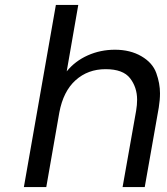

<svg xmlns="http://www.w3.org/2000/svg" viewBox="-20 -760 680 780"><path d="M447 -558Q509 -558 554.5 -531.5Q600 -505 615 -463Q630 -421 630 -381Q630 -354 625 -323L568 0H478L533 -310Q537 -334 537 -355Q537 -405 508.5 -442Q480 -479 409 -479Q337 -479 287 -434Q237 -389 221 -303L168 0H77L207 -740H298L251 -470Q285 -512 336.5 -535Q388 -558 447 -558Z"/></svg>

Font: Fz Poppins
Style: Italic
Weight: 400
Italic angle: -10°
Designer: Ninad Kale (Devanagari), Jonny Pinhorn (Latin)
Foundry: Indian Type Foundry
Version: Vit hóa bi Vntype.Com & FontZin.Com